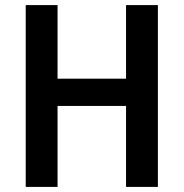

<svg xmlns="http://www.w3.org/2000/svg" viewBox="-20 -734 721 754"><path d="M600 0H475V-318H206V0H81V-714H206V-425H475V-714H600Z"/></svg>

Font: Noto Sans Lao UI SemCond SemBd
Style: Regular
Weight: 600
Width: 4
Designer: Monotype Design Team
Foundry: Monotype Imaging Inc.
Version: Version 2.000; ttfautohint (v1.8.4.7-5d5b)